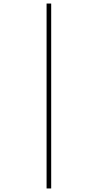

<svg xmlns="http://www.w3.org/2000/svg" viewBox="-20 -820 552 1084"><path d="M243 244V-800H269V244Z"/></svg>

Font: Noto Sans Tamil Thin
Style: Regular
Weight: 100
Designer: Jelle Bosma - Monotype Design Team
Foundry: Monotype Imaging Inc.
Version: Version 2.004; ttfautohint (v1.8.4.7-5d5b)